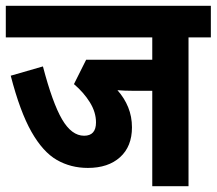

<svg xmlns="http://www.w3.org/2000/svg" viewBox="-20 -642 747 662"><path d="M630 -513V0H505V-329H436Q423 -329 410 -329.5Q397 -330 385 -331Q409 -304 422 -272Q435 -240 435 -203Q435 -137 394 -100Q353 -63 283 -63Q224 -63 176 -90.5Q128 -118 88.5 -187.5Q49 -257 17 -381L128 -413Q161 -287 194 -230.5Q227 -174 270 -174Q311 -174 311 -220Q311 -255 290 -289Q269 -323 235 -352L277 -436H505V-513H0V-622H707V-513Z"/></svg>

Font: Noto Sans Condensed
Style: Bold
Weight: 700
Width: 3
Designer: Monotype Design Team
Foundry: Monotype Imaging Inc.
Version: Version 2.013; ttfautohint (v1.8.4.7-5d5b)